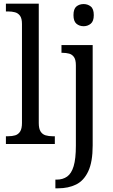

<svg xmlns="http://www.w3.org/2000/svg" viewBox="-20 -780 610 1040"><path d="M280 240V193H287Q320 193 343.5 176.5Q367 160 379 120Q391 80 391 9V-426Q391 -456 381 -470.5Q371 -485 354.5 -489.5Q338 -494 317 -494H313V-536H482V8Q482 97 458 148Q434 199 392 219.5Q350 240 295 240ZM433 -638Q410 -638 394 -651.5Q378 -665 378 -698Q378 -732 394 -745Q410 -758 433 -758Q455 -758 471.5 -745Q488 -732 488 -698Q488 -665 471.5 -651.5Q455 -638 433 -638ZM12 0V-42H24Q46 -42 62.5 -47Q79 -52 89 -67.5Q99 -83 99 -114V-650Q99 -680 88.5 -694.5Q78 -709 61 -713.5Q44 -718 24 -718H12V-760H190V-114Q190 -83 200 -67.5Q210 -52 227 -47Q244 -42 265 -42H277V0Z"/></svg>

Font: Noto Serif SemiCondensed
Style: Regular
Weight: 400
Width: 4
Designer: Monotype Design Team
Foundry: Monotype Imaging Inc.
Version: Version 2.013